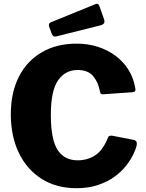

<svg xmlns="http://www.w3.org/2000/svg" viewBox="-20 -982 771 1012"><path d="M384 -752Q444 -752 496.5 -735Q549 -718 589.5 -687.5Q630 -657 656 -616Q682 -575 691 -527Q696 -508 692.5 -502.5Q689 -497 679 -496L523 -485Q513 -485 510.5 -489.5Q508 -494 506 -503Q497 -551 470 -582Q443 -613 389 -613Q324 -613 286 -558.5Q248 -504 248 -376Q248 -247 283.5 -192Q319 -137 389 -137Q443 -137 483.5 -164.5Q524 -192 550 -259Q555 -270 575 -266L688 -244Q692 -243 697.5 -237.5Q703 -232 700 -214Q696 -196 682.5 -168Q669 -140 645 -109Q621 -78 584 -51Q547 -24 497 -7Q447 10 383 10Q277 10 199 -39.5Q121 -89 79 -177Q37 -265 37 -379Q37 -493 79 -576.5Q121 -660 199.5 -706Q278 -752 384 -752ZM504 -950 529 -879Q536 -856 512 -849L280 -791Q268 -788 262.5 -791Q257 -794 253 -803L239 -842Q234 -858 247 -864L485 -961Q498 -966 504 -950Z"/></svg>

Font: Libre Franklin Thin ExtraBold
Style: Regular
Weight: 800
Version: Version 3.000